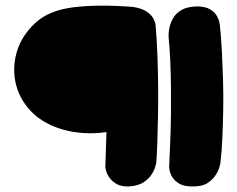

<svg xmlns="http://www.w3.org/2000/svg" viewBox="-20 -674 852 689"><path d="M443 -5Q415 -4 398 -14Q381 -24 372 -37.5Q363 -51 360.5 -62Q358 -73 358 -73L362 -200Q320 -194 281 -196.5Q242 -199 208 -208.5Q174 -218 146.5 -233Q119 -248 99 -267Q53 -311 38 -368.5Q23 -426 39.5 -485Q56 -544 105 -590Q154 -637 244.5 -648Q335 -659 458 -649Q489 -644 506 -632.5Q523 -621 530 -608Q537 -595 538 -585.5Q539 -576 539 -576Q543 -528 545 -473Q547 -418 547.5 -362.5Q548 -307 547 -255.5Q546 -204 544.5 -161.5Q543 -119 541 -91Q541 -91 538 -78.5Q535 -66 525 -49.5Q515 -33 495.5 -20Q476 -7 443 -5ZM675 -5Q642 -4 624 -14.5Q606 -25 598 -39Q590 -53 588.5 -63.5Q587 -74 587 -74Q589 -120 591 -168.5Q593 -217 593.5 -266Q594 -315 593.5 -362.5Q593 -410 591 -455Q589 -500 585 -541Q585 -541 585 -552Q585 -563 589 -579Q593 -595 603 -611.5Q613 -628 633 -639Q653 -650 686 -651Q716 -651 733 -641Q750 -631 757.5 -618Q765 -605 767 -594.5Q769 -584 769 -584Q774 -536 776.5 -485Q779 -434 780.5 -382Q782 -330 781 -279Q780 -228 778 -180Q776 -132 771 -89Q771 -89 768 -76.5Q765 -64 755 -47.5Q745 -31 726 -18Q707 -5 675 -5Z"/></svg>

Font: Sour Gummy Black
Style: Regular
Weight: 900
Version: Version 1.000